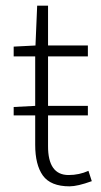

<svg xmlns="http://www.w3.org/2000/svg" viewBox="-20 -639 352 671"><path d="M27.8 -235.8V-265.1L103 -269V-441.9H27.8V-476.1L104 -480L109.9 -619.1H147.9V-480H287.1V-441.9H147.9V-269H287.1V-235.8H147.9V-128.9Q147.5 -27.3 219.7 -27.3Q256.8 -27.3 289.1 -42L300.8 -5.9Q251 12.2 223.1 12.2Q157.2 12.2 129.9 -25.4Q103 -63 103 -132.8V-235.8Z"/></svg>

Font: SourceSansPro-Light
Style: Regular
Weight: 300
Designer: Paul D. Hunt
Foundry: Adobe Systems Incorporated
Version: Version 2.020;PS 2.0;hotconv 1.0.86;makeotf.lib2.5.63406